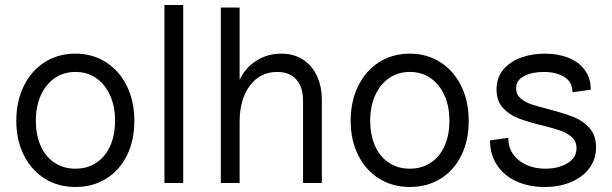

<svg xmlns="http://www.w3.org/2000/svg" viewBox="-20 -730 2443 766"><path d="M45 -248Q45 -326 75 -387Q105 -448 158.5 -482Q212 -516 281 -516Q349 -516 402.5 -482Q456 -448 486 -387Q516 -326 516 -248Q516 -170 486.5 -110Q457 -50 403.5 -17Q350 16 281 16Q212 16 158.5 -17.5Q105 -51 75 -111Q45 -171 45 -248ZM439 -248Q439 -306 419 -350Q399 -394 363.5 -418.5Q328 -443 281 -443Q234 -443 198.5 -418.5Q163 -394 143 -350Q123 -306 123 -248Q123 -191 142.5 -147.5Q162 -104 198 -80.5Q234 -57 281 -57Q328 -57 364 -80.5Q400 -104 419.5 -147.5Q439 -191 439 -248Z M636 -710H711V0H636Z M1086 -443Q1018 -443 977 -388.5Q936 -334 936 -243L921 -339Q921 -388 945 -428.5Q969 -469 1010.5 -492.5Q1052 -516 1102 -516Q1151 -516 1187.5 -493Q1224 -470 1244 -428Q1264 -386 1264 -329V0H1189V-329Q1189 -383 1162 -413Q1135 -443 1086 -443ZM861 -700H936V0H861Z M1379 -248Q1379 -326 1409 -387Q1439 -448 1492.5 -482Q1546 -516 1615 -516Q1683 -516 1736.5 -482Q1790 -448 1820 -387Q1850 -326 1850 -248Q1850 -170 1820.5 -110Q1791 -50 1737.5 -17Q1684 16 1615 16Q1546 16 1492.5 -17.5Q1439 -51 1409 -111Q1379 -171 1379 -248ZM1773 -248Q1773 -306 1753 -350Q1733 -394 1697.5 -418.5Q1662 -443 1615 -443Q1568 -443 1532.5 -418.5Q1497 -394 1477 -350Q1457 -306 1457 -248Q1457 -191 1476.5 -147.5Q1496 -104 1532 -80.5Q1568 -57 1615 -57Q1662 -57 1698 -80.5Q1734 -104 1753.5 -147.5Q1773 -191 1773 -248Z M1935 -170 2008 -180Q2008 -141 2028 -113.5Q2048 -86 2081.5 -71.5Q2115 -57 2156 -57Q2207 -57 2243.5 -78.5Q2280 -100 2280 -139Q2280 -166 2262 -182.5Q2244 -199 2217 -208.5Q2190 -218 2142 -230Q2084 -244 2048 -258Q2012 -272 1986.5 -299.5Q1961 -327 1961 -373Q1961 -421 1988.5 -453Q2016 -485 2059.5 -500.5Q2103 -516 2154 -516Q2205 -516 2246.5 -500Q2288 -484 2312.5 -451.5Q2337 -419 2337 -372L2264 -362Q2264 -403 2231.5 -423Q2199 -443 2149 -443Q2103 -443 2071 -426.5Q2039 -410 2039 -377Q2039 -354 2056 -338.5Q2073 -323 2099.5 -314Q2126 -305 2170 -294Q2230 -278 2267.5 -263.5Q2305 -249 2331.5 -219.5Q2358 -190 2358 -142Q2358 -96 2332 -60Q2306 -24 2259 -4Q2212 16 2153 16Q2091 16 2041.5 -6Q1992 -28 1963.5 -70.5Q1935 -113 1935 -170Z"/></svg>

Font: Uncut Sans Variable
Style: Regular
Weight: 400
Designer: Kasper Nordkvist
Foundry: UNCUT.wtf
Version: Version 1.304;Glyphs 3.2 (3246)